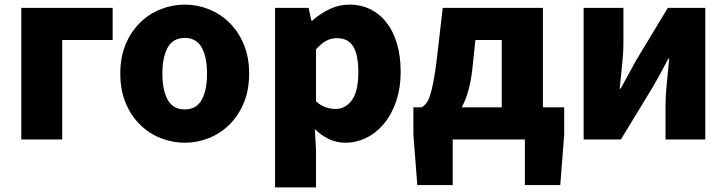

<svg xmlns="http://www.w3.org/2000/svg" viewBox="-20 -603 3140 830"><path d="M72 -569H467V-430H249V0H72Z M779 14Q725 14 674.5 -6Q624 -26 585 -64.5Q546 -103 523 -158.5Q500 -214 500 -285Q500 -356 523 -411Q546 -466 585 -504.5Q624 -543 674.5 -563Q725 -583 779 -583Q833 -583 883 -563Q933 -543 972 -504.5Q1011 -466 1034 -411Q1057 -356 1057 -285Q1057 -214 1034 -158.5Q1011 -103 972 -64.5Q933 -26 883 -6Q833 14 779 14ZM779 -130Q829 -130 852 -171.5Q875 -213 875 -285Q875 -356 852 -397.5Q829 -439 779 -439Q728 -439 705 -397.5Q682 -356 682 -285Q682 -213 705 -171.5Q728 -130 779 -130Z M1314 -569 1326 -514H1330Q1364 -544 1404.5 -563.5Q1445 -583 1490 -583Q1541 -583 1582 -562.5Q1623 -542 1652 -504Q1681 -466 1696.5 -413Q1712 -360 1712 -294Q1712 -221 1692 -163.5Q1672 -106 1638.5 -66.5Q1605 -27 1562 -6.5Q1519 14 1473 14Q1435 14 1401.5 -2Q1368 -18 1341 -45L1346 44V207H1169V-569ZM1346 -165Q1367 -146 1388.5 -139Q1410 -132 1431 -132Q1472 -132 1500.5 -169Q1529 -206 1529 -291Q1529 -366 1507 -402Q1485 -438 1437 -438Q1411 -438 1390 -426.5Q1369 -415 1346 -390Z M1767 -139H1803Q1813 -145 1822 -155.5Q1831 -166 1838.5 -188.5Q1846 -211 1853.5 -249Q1861 -287 1868 -346L1894 -569H2327V-139H2419V-22L2402 197H2249V0H1937V197H1784L1767 -22ZM2022 -305Q2016 -252 2004.5 -211Q1993 -170 1976 -139H2149V-430H2035Z M2503 -569H2675V-420Q2675 -378 2669.5 -325Q2664 -272 2659 -220H2663Q2677 -246 2696 -280Q2715 -314 2728 -339L2867 -569H3029V0H2857V-147Q2857 -190 2862.5 -243Q2868 -296 2873 -349H2869Q2855 -323 2836.5 -288.5Q2818 -254 2804 -230L2664 0H2503Z"/></svg>

Font: Kinto Sans Black
Style: Regular
Weight: 900
Designer: Authors: Ryoko NISHIZUKA  (kana & ideographs); Paul D. Hunt (Latin, Greek & Cyrillic); Wenlong ZHANG  (bopomofo); Sandol
Foundry: Adobe Systems Incorporated, ookami Inc.
Version: Version 0.001